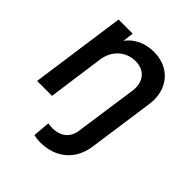

<svg xmlns="http://www.w3.org/2000/svg" viewBox="-214 -680 1028 1028"><g transform="rotate(45 300.0 -166.0)"><path d="M264 221C376 221 462 157 479 38L532 -337C550 -461 474 -553 353 -553C289 -553 231 -528 195 -479L203 -541H96L20 0H133L177 -318C188 -398 246 -448 318 -448C387 -448 428 -400 418 -325L367 32C359 89 316 121 258 121C248 121 235 120 223 118L215 215C226 218 247 221 264 221Z"/></g></svg>

Font: Mluvka SemiBold
Style: Italic
Weight: 600
Italic angle: -8°
Designer: Modified by Jiří Krblich, Original typeface by Gumpita Rahayu
Foundry: Gumpita Rahayu & Jiří Krblich
Version: Version 2.000;Glyphs 3.1.1 (3134)